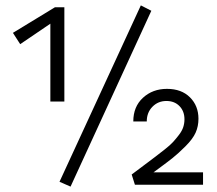

<svg xmlns="http://www.w3.org/2000/svg" viewBox="-20 -686 805 713"><path d="M503 -666 542 -646 242 7 201 -11ZM219 -309H167V-598L55 -522L28 -564L184 -659H219ZM550 -46H734V0H481L469 -38Q485 -50 513 -71Q541 -92 555.5 -103Q570 -114 591 -130.5Q612 -147 622.5 -158.5Q633 -170 644.5 -185Q656 -200 660.5 -214Q665 -228 665 -243Q665 -273 646.5 -292Q628 -311 598 -311Q567 -311 546 -289.5Q525 -268 525 -235H475Q475 -290 511 -323Q547 -356 600 -356Q654 -356 685.5 -324.5Q717 -293 717 -245Q717 -217 706.5 -193.5Q696 -170 669 -143Q642 -116 620 -98.5Q598 -81 550 -46Z"/></svg>

Font: EauTest
Style: Italic
Weight: 400
Italic angle: -12°
Designer: Christian Thalmann (Catharsis Fonts)
Version: Version 0.001;PS 000.001;hotconv 1.0.88;makeotf.lib2.5.64775